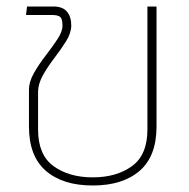

<svg xmlns="http://www.w3.org/2000/svg" viewBox="-20 -560 581 590"><path d="M265 10Q173 10 121 -35Q69 -80 69 -171V-283Q69 -309 84.5 -336Q100 -363 120.5 -389.5Q141 -416 156.5 -439.5Q172 -463 172 -481Q172 -501 165.5 -507.5Q159 -514 138 -514H60L63 -540H144Q173 -540 186 -524Q199 -508 199 -482Q199 -459 183.5 -434Q168 -409 148 -383Q128 -357 112.5 -330Q97 -303 97 -276V-162Q97 -84 144.5 -49.5Q192 -15 265 -15Q338 -15 385.5 -49.5Q433 -84 433 -162V-540H461V-171Q461 -80 409 -35Q357 10 265 10Z"/></svg>

Font: Kanit Thin
Style: Regular
Weight: 250
Designer: Katatrad Team
Foundry: CadsonDemak
Version: Version 2.000; ttfautohint (v1.8.3)